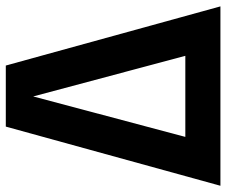

<svg xmlns="http://www.w3.org/2000/svg" viewBox="-79 -701 780 662"><g transform="rotate(-90 311.0 -370.0)"><path d="M1.5 0 205.5 -740H416L620 0ZM170 -121H449.5L309.5 -645.5Z"/></g></svg>

Font: Encode Sans Condensed
Style: Bold
Weight: 700
Width: 3
Designer: Multiple Designers
Foundry: Impallari Type
Version: Version 3.000; ttfautohint (v1.8.3) -l 8 -r 50 -G 200 -x 14 